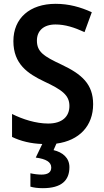

<svg xmlns="http://www.w3.org/2000/svg" viewBox="-20 -744 546 1004"><path d="M343 130C343 81 307 52 260 41L275 7C395 -9 467 -86 467 -199C467 -304 408 -356 302 -406C208 -450 173 -473 173 -532C173 -582 207 -616 270 -616C320 -616 368 -601 422 -576L460 -680C401 -707 340 -724 271 -724C136 -724 50 -649 50 -529C50 -409 125 -359 211 -318C303 -275 343 -247 343 -190C343 -136 307 -98 232 -98C168 -98 99 -120 43 -148V-28C88 -6 142 7 201 9L167 80C220 87 248 103 248 132C248 158 229 169 197 169C179 169 155 166 139 162V232C156 237 177 240 204 240C301 240 343 200 343 130Z"/></svg>

Font: Noto Sans Devanagari UI SemiCondensed SemiBold
Style: Regular
Weight: 600
Width: 4
Designer: Jelle Bosma - Monotype Design Team
Foundry: Monotype Imaging Inc.
Version: Version 2.004